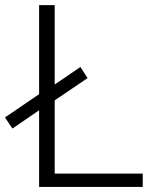

<svg xmlns="http://www.w3.org/2000/svg" viewBox="-47 -738 593 758"><path d="M168.9 -341.8V-52.7H516.6V0H107.4V-302.7L2 -230.5L-27.3 -274.4L107.4 -366.2V-717.8H168.9V-404.3L270.5 -473.6L298.8 -429.7Z"/></svg>

Font: Gothic A1 Light
Style: Regular
Weight: 300
Version: Version 2.50